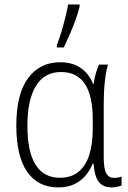

<svg xmlns="http://www.w3.org/2000/svg" viewBox="-20 -815 563 845"><path d="M243.7 -32.7Q294.4 -32.7 326.4 -59.6Q358.4 -86.4 373.3 -134.8Q388.2 -183.1 388.2 -247.1V-287.6Q388.2 -394 353.5 -446Q318.8 -498 248 -498Q175.3 -498 137.9 -436.5Q100.6 -375 100.6 -261.7Q100.6 -147.5 136.5 -90.1Q172.4 -32.7 243.7 -32.7ZM236.8 9.8Q147 9.8 99.4 -59.3Q51.8 -128.4 51.8 -262.2Q51.8 -400.9 103.5 -470.9Q155.3 -541 244.6 -541Q297.9 -541 334.2 -516.6Q370.6 -492.2 389.2 -446.8H392.6Q395 -468.3 401.1 -490Q407.2 -511.7 416 -530.8H455.1Q449.2 -510.7 445.1 -484.9Q440.9 -459 438.7 -425.8Q436.5 -392.6 436.5 -350.1V-123Q436.5 -71.3 447.8 -51.8Q459 -32.2 481.4 -32.2Q489.7 -32.2 499 -33.7Q508.3 -35.2 515.1 -38.1V1Q510.7 3.4 503.9 5.1Q497.1 6.8 489 8.3Q481 9.8 472.7 9.8Q433.6 9.8 414.8 -14.4Q396 -38.6 391.6 -95.2H388.2Q377 -67.4 357.2 -43.2Q337.4 -19 307.6 -4.6Q277.8 9.8 236.8 9.8ZM230 -606V-615.7Q236.3 -631.8 243.9 -654.8Q251.5 -677.7 258.5 -703.4Q265.6 -729 271.2 -753.2Q276.9 -777.3 279.8 -795.4H330.1V-785.2Q323.7 -758.3 312 -726.3Q300.3 -694.3 286.6 -662.8Q272.9 -631.3 260.7 -606Z"/></svg>

Font: Open Sans SemiCondensed Light
Style: Regular
Weight: 300
Width: 4
Designer: Monotype Design Team
Foundry: Monotype Imaging Inc.
Version: Version 3.000